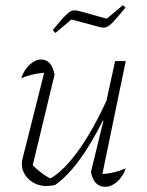

<svg xmlns="http://www.w3.org/2000/svg" viewBox="-20 -714 564 739"><path d="M330 -52 378 -249 376 -250Q284 -66 192 -2Q174 2 160 2Q120 2 92 -23Q64 -48 64 -85Q64 -97 68 -108L150 -434Q101 -430 62 -413Q73 -446 94.5 -465.5Q116 -485 138 -485Q179 -485 190 -427L106 -78Q140 -44 174 -27Q226 -57 282 -135Q338 -213 390 -327L423 -479H464L374 -44Q420 -47 464 -66Q453 -34 431 -14.5Q409 5 385 5Q341 5 330 -52ZM193 -587 183 -598Q216 -639 233 -655.5Q250 -672 260 -673.5Q270 -675 283 -672L391 -642L453 -694L463 -685Q432 -647 415.5 -629.5Q399 -612 387.5 -609Q376 -606 363 -610L255 -639Z"/></svg>

Font: Piazzolla ExtraLight
Style: Italic
Weight: 200
Italic angle: -11.3°
Designer: Juan Pablo del Peral
Foundry: Huerta Tipografica
Version: Version 1.330